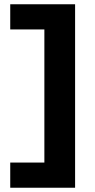

<svg xmlns="http://www.w3.org/2000/svg" viewBox="-20 -770 446 900"><path d="M28 110V-8H188V-632H28V-750H332V110Z"/></svg>

Font: Geist
Style: Bold
Weight: 400
Designer: Basement.studio, Andrés Briganti, Mateo Zaragoza
Foundry: Basement.studio, Vercel, Andrés Briganti, Guido Ferreyra, Mateo Zaragoza
Version: Version 1.401